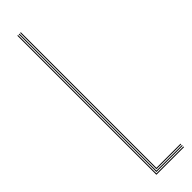

<svg xmlns="http://www.w3.org/2000/svg" viewBox="-278 -791 781 781"><g transform="rotate(-45 112.5 -400.0)"><path d="M60 0V-800H64V-4H219V0ZM68 -8V-800H72V-12H219V-8ZM76 -16V-800H80V-20H219V-16Z"/></g></svg>

Font: Big Shoulders Inline Display Thin Thin
Style: Regular
Weight: 250
Version: Version 2.002